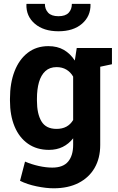

<svg xmlns="http://www.w3.org/2000/svg" viewBox="-20 -782 625 1015"><path d="M263.7 213.4Q223.6 213.4 173.8 203.1Q124 192.9 85.9 173.8L112.3 72.3Q146.5 86.9 184.8 95.5Q223.1 104 256.3 104Q313.5 104 340.1 72.3Q366.7 40.5 366.7 -16.1V-50.8Q343.3 -21 311.5 -5.4Q279.8 10.3 238.8 10.3Q174.3 10.3 127.9 -22.2Q81.5 -54.7 57.1 -113.3Q32.7 -171.9 32.7 -249.5V-259.8Q32.7 -343.3 57.1 -405.8Q81.5 -468.3 127 -503.2Q172.4 -538.1 235.8 -538.1Q283.2 -538.1 317.4 -518.3Q351.6 -498.5 375.5 -461.9L385.7 -528.3H571.8V-442.4L509.8 -429.2V-15.6Q509.8 54.2 480.2 105.5Q450.7 156.7 395.5 185.1Q340.3 213.4 263.7 213.4ZM278.8 -100.6Q309.1 -100.6 331.1 -112.5Q353 -124.5 366.7 -147.5V-377Q353 -400.9 330.8 -414.1Q308.6 -427.2 279.3 -427.2Q242.7 -427.2 219.7 -406Q196.8 -384.8 186 -347.4Q175.3 -310.1 175.3 -259.8V-249.5Q175.3 -180.2 199.2 -140.4Q223.1 -100.6 278.8 -100.6ZM289.1 -616.7Q210.4 -616.7 164.1 -656.5Q117.7 -696.3 119.6 -758.8L120.6 -761.7H217.3Q217.3 -733.4 234.6 -714.8Q252 -696.3 289.1 -696.3Q325.7 -696.3 342.8 -714.4Q359.9 -732.4 359.9 -761.7H457.5L458.5 -758.8Q459.5 -696.3 413.6 -656.5Q367.7 -616.7 289.1 -616.7Z"/></svg>

Font: Robotiche
Style: Bold
Weight: 700
Designer: Google
Version: Version 2.001